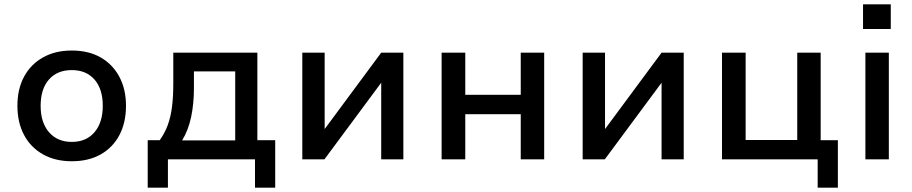

<svg xmlns="http://www.w3.org/2000/svg" viewBox="-20 -741 4244 893"><path d="M314 9Q237 9 180 -23Q123 -55 92 -113Q61 -171 61 -249Q61 -327 92 -384.5Q123 -442 180 -474Q237 -506 314 -506Q392 -506 448 -474Q504 -442 535 -384Q566 -326 566 -249Q566 -171 535.5 -113Q505 -55 448.5 -23Q392 9 314 9ZM314 -81Q381 -81 419.5 -126Q458 -171 458 -249Q458 -327 419.5 -371Q381 -415 314 -415Q246 -415 207.5 -371Q169 -327 169 -249Q169 -171 208 -126Q247 -81 314 -81Z M667 132V-89H723Q747 -123 760.5 -160Q774 -197 780 -244Q786 -291 786 -353V-496H1177V-89H1260V132H1166V0H761V132ZM827 -88H1074V-409H882V-331Q882 -259 869 -197Q856 -135 827 -88Z M1386 0V-496H1490V-134H1485L1753 -496H1856V0H1753V-363H1758L1489 0Z M2034 0V-496H2144V-300H2402V-496H2511V0H2402V-210H2144V0Z M2690 0V-496H2794V-134H2789L3057 -496H3160V0H3057V-363H3062L2793 0Z M3783 132V0H3338V-496H3448V-90H3688V-496H3797V-89H3877V132Z M3994 -606V-721H4123V-606ZM4005 0V-496H4114V0Z"/></svg>

Font: Nunito Sans 8pt SemiBold
Style: Regular
Weight: 600
Version: Version 3.101;gftools[0.9.27]